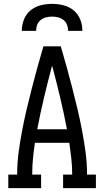

<svg xmlns="http://www.w3.org/2000/svg" viewBox="-20 -975 540 995"><path d="M23 0V-70H69V-74Q69 -130 76.5 -186Q84 -242 94.5 -297.5Q105 -353 118 -408Q131 -463 145 -517.5Q159 -572 174 -626.5Q189 -681 205 -735H295Q311 -681 326 -626.5Q341 -572 355 -517.5Q369 -463 382 -408Q395 -353 405.5 -297.5Q416 -242 423.5 -186Q431 -130 431 -74V-70H477V0H307V-70H354V-74Q354 -114 349.5 -154.5Q345 -195 339 -235H161Q155 -195 151 -154.5Q147 -114 147 -74V-70H193V0ZM173 -305H327Q311 -389 291.5 -471Q272 -553 250 -635Q228 -553 208.5 -471Q189 -389 173 -305ZM93 -815Q93 -845 104 -873.5Q115 -902 138 -921Q161 -940 190.5 -947.5Q220 -955 250 -955Q280 -955 309.5 -947.5Q339 -940 362 -921Q385 -902 396 -873.5Q407 -845 407 -815H333Q333 -831 327.5 -846Q322 -861 309.5 -871Q297 -881 281.5 -885Q266 -889 250 -889Q234 -889 218.5 -885Q203 -881 190.5 -871Q178 -861 172.5 -846Q167 -831 167 -815Z"/></svg>

Font: Iosevka Curly Slab
Style: Regular
Weight: 400
Monospace: yes
Designer: Belleve Invis
Foundry: Belleve Invis
Version: Version 22.1.2; ttfautohint (v1.8.4)